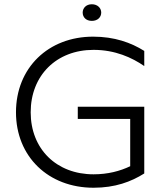

<svg xmlns="http://www.w3.org/2000/svg" viewBox="-20 -870 764 901"><path d="M411 -772C438 -772 455 -789 455 -811C455 -832 438 -850 411 -850C384 -850 368 -832 368 -811C368 -789 384 -772 411 -772ZM419 -52C245 -52 124 -171 124 -343C124 -516 245 -636 419 -636C520 -636 599 -600 657 -560V-631C595 -670 517 -698 417 -698C207 -698 55 -552 55 -343C55 -135 207 11 419 11C520 11 595 -17 657 -56V-369H345V-312H591V-90C543 -67 486 -52 419 -52Z"/></svg>

Font: Roundo
Style: Regular
Weight: 400
Designer: Shiva Nallaperumal
Foundry: Indian Type Foundry
Version: Version 2.000